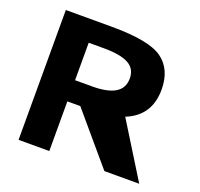

<svg xmlns="http://www.w3.org/2000/svg" viewBox="-121 -828 1004 963"><g transform="rotate(20 381.0 -346.5)"><path d="M72 0V-693H317Q518 -693 589 -641Q660 -589 660 -482Q660 -342 535 -292L716 0H530L305 -265H236V0ZM236 -378H327Q409 -378 450 -403Q491 -428 491 -480Q491 -532 448 -555Q405 -578 317 -578H236Z"/></g></svg>

Font: Fix15 Mono
Style: Bold
Weight: 700
Designer: Carrois Corporate & Edenspiekermann AG
Foundry: Carrois Corporate GbR & Edenspiekermann AG
Version: Version 3.206